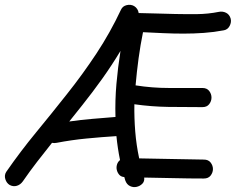

<svg xmlns="http://www.w3.org/2000/svg" viewBox="-50 -768 962 783"><path d="M-10.7 -13.7Q-23.4 -21.5 -28.3 -37.6Q-33.2 -53.7 -24.4 -67.4Q33.2 -150.4 96.7 -227.5Q160.2 -304.7 222.7 -383.8Q287.1 -464.8 343.3 -549.8Q399.4 -634.8 443.4 -728.5Q450.2 -743.2 466.8 -747.1Q483.4 -751 497.1 -743.2Q512.7 -733.4 515.6 -714.8Q552.7 -713.9 590.3 -712.9Q627.9 -711.9 665 -710.9Q709 -710 753.9 -710.4Q798.8 -710.9 842.8 -719.7Q858.4 -722.7 872.1 -715.8Q885.7 -709 890.6 -692.4Q894.5 -677.7 886.7 -662.6Q878.9 -647.5 863.3 -644.5Q822.3 -636.7 781.2 -633.8Q740.2 -630.9 698.7 -630.9Q657.2 -630.9 615.7 -632.8Q574.2 -634.8 533.2 -636.7Q522.5 -584 515.1 -529.8Q507.8 -475.6 502.9 -419.9Q570.3 -409.2 638.7 -409.2Q707 -409.2 775.4 -409.2Q793.9 -409.2 803.2 -397Q812.5 -384.8 812.5 -370.1Q812.5 -355.5 803.2 -343.3Q793.9 -331.1 775.4 -331.1Q706.1 -331.1 636.7 -332Q567.4 -333 498 -342.8Q497.1 -287.1 501.5 -231.9Q505.9 -176.8 517.6 -122.1Q584 -121.1 649.4 -119.6Q714.8 -118.2 781.2 -117.2Q799.8 -117.2 809.1 -105Q818.4 -92.8 818.4 -78.6Q818.4 -64.5 809.1 -52.2Q799.8 -40 781.2 -40Q719.7 -40 659.7 -41.5Q599.6 -43 538.1 -43.9Q540 -28.3 530.3 -18.6Q520.5 -8.8 506.8 -5.9Q493.2 -2.9 480 -9.3Q466.8 -15.6 460.9 -32.2Q460 -35.2 459 -38.6Q458 -42 457 -45.9Q443.4 -46.9 436 -55.7Q428.7 -64.5 426.3 -75.2Q423.8 -85.9 427.2 -97.2Q430.7 -108.4 439.5 -115.2Q429.7 -163.1 424.8 -212.9Q363.3 -209 302.7 -203.1Q242.2 -197.3 180.7 -185.5Q170.9 -183.6 162.1 -185.5Q130.9 -146.5 101.1 -107.9Q71.3 -69.3 43 -28.3Q33.2 -14.6 18.6 -10.3Q3.9 -5.9 -10.7 -13.7ZM286.1 -339.8Q272.5 -323.2 259.3 -306.2Q246.1 -289.1 232.4 -272.5Q279.3 -279.3 326.2 -283.2Q373 -287.1 420.9 -291Q418.9 -358.4 424.8 -425.8Q430.7 -493.2 441.4 -560.5Q406.2 -502 367.2 -447.3Q328.1 -392.6 286.1 -339.8Z"/></svg>

Font: Schoolbell
Style: Regular
Weight: 400
Designer: Font Diner, Inc
Foundry: Font Diner, Inc
Version: Version 1.000